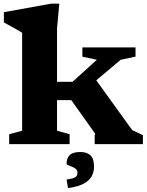

<svg xmlns="http://www.w3.org/2000/svg" viewBox="-20 -762 779 1015"><path d="M394.5 -258 468 -366.5 679 -74 735.5 -47.5V0H480.5V-47.5L483.5 -54.5L357 -232.5H213.5V-329.5H363.5L492 -446L415.5 -462.5V-511.5H696.5V-462.5L618 -446ZM281.5 -71 348 -52.5V0H28.5V-52.5L97 -71V-589Q90 -593.5 74.8 -602.2Q59.5 -611 39.8 -621.8Q20 -632.5 0.5 -643.5V-697.5L249 -742.5H293.5L281.5 -611.5ZM332 187Q367.5 182 378.5 174.5Q389.5 167 389.5 151Q389.5 139 381 131.5Q372.5 124 360.8 119.5Q349 115 340.5 111.5Q332 108 332 104Q332 73.5 349 57.5Q366 41.5 405 41.5Q439 41.5 458 59Q477 76.5 477 120Q477 145 465.8 167.8Q454.5 190.5 425 207.5Q395.5 224.5 339.5 232.5Z"/></svg>

Font: Newsreader 7pt
Style: Bold
Weight: 700
Designer: Hugues Gentile
Foundry: Production Type
Version: Version 1.003